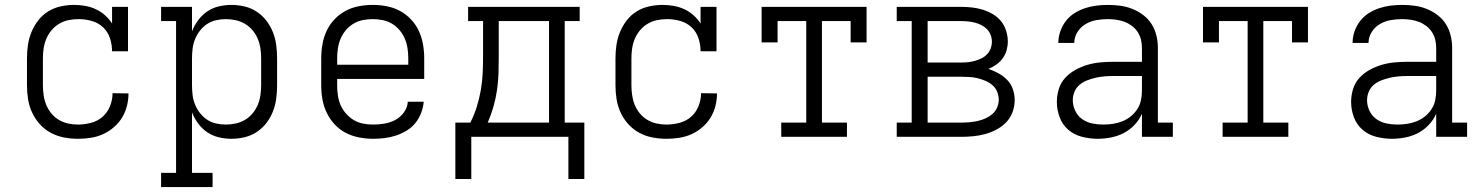

<svg xmlns="http://www.w3.org/2000/svg" viewBox="-20 -558 6040 783"><path d="M298 8Q269 8 240.5 2.5Q212 -3 187 -16.5Q162 -30 142.5 -51.5Q123 -73 111 -99Q99 -125 94.5 -153Q90 -181 90 -210V-320Q90 -348 94 -375Q98 -402 108.5 -427.5Q119 -453 136 -475Q153 -497 176.5 -511.5Q200 -526 227.5 -532Q255 -538 282 -538Q305 -538 327.5 -534Q350 -530 370.5 -520.5Q391 -511 408 -496Q425 -481 437 -462V-530H502V-349H437Q437 -376 428.5 -402Q420 -428 400.5 -446.5Q381 -465 354.5 -472.5Q328 -480 301 -480Q280 -480 260 -476Q240 -472 222 -461.5Q204 -451 190.5 -435Q177 -419 169 -400Q161 -381 158 -361Q155 -341 155 -320V-210Q155 -190 158 -169.5Q161 -149 168.5 -130.5Q176 -112 189 -96Q202 -80 219.5 -69.5Q237 -59 257 -54.5Q277 -50 298 -50Q324 -50 351 -57Q378 -64 398 -81.5Q418 -99 428.5 -125Q439 -151 439 -178L504 -177Q504 -151 497.5 -125.5Q491 -100 477.5 -78Q464 -56 443.5 -38.5Q423 -21 399.5 -10.5Q376 0 350 4Q324 8 298 8Z M637 205V147H698V-472H637V-530H763V-430Q772 -454 788 -475.5Q804 -497 825.5 -511.5Q847 -526 872.5 -532Q898 -538 924 -538Q951 -538 978 -531.5Q1005 -525 1027.5 -510Q1050 -495 1066.5 -473.5Q1083 -452 1093 -426.5Q1103 -401 1106.5 -374Q1110 -347 1110 -320V-210Q1110 -183 1106.5 -156Q1103 -129 1093 -103.5Q1083 -78 1066.5 -56.5Q1050 -35 1027.5 -20Q1005 -5 978 1.5Q951 8 924 8Q898 8 872.5 2Q847 -4 825.5 -18.5Q804 -33 788 -54.5Q772 -76 763 -100V147H847V205ZM901 -50Q921 -50 941.5 -54.5Q962 -59 979.5 -69.5Q997 -80 1010 -95.5Q1023 -111 1031 -130Q1039 -149 1042 -169.5Q1045 -190 1045 -210V-320Q1045 -340 1042 -360.5Q1039 -381 1031 -400Q1023 -419 1010 -434.5Q997 -450 979.5 -460.5Q962 -471 941.5 -475.5Q921 -480 901 -480Q881 -480 861 -475.5Q841 -471 824.5 -460Q808 -449 795.5 -433Q783 -417 775.5 -398.5Q768 -380 765.5 -360Q763 -340 763 -320V-210Q763 -190 765.5 -170Q768 -150 775.5 -131.5Q783 -113 795.5 -97Q808 -81 824.5 -70Q841 -59 861 -54.5Q881 -50 901 -50Z M1502 8Q1473 8 1444.5 2.5Q1416 -3 1390.5 -16Q1365 -29 1345 -50.5Q1325 -72 1312.5 -98Q1300 -124 1295 -152.5Q1290 -181 1290 -210V-320Q1290 -349 1295 -377.5Q1300 -406 1312 -432Q1324 -458 1344 -479Q1364 -500 1389 -513.5Q1414 -527 1442.5 -532.5Q1471 -538 1500 -538Q1529 -538 1557.5 -532.5Q1586 -527 1611 -513.5Q1636 -500 1656 -479Q1676 -458 1688 -432Q1700 -406 1705 -377.5Q1710 -349 1710 -320V-236H1355V-210Q1355 -189 1358 -168.5Q1361 -148 1369 -129.5Q1377 -111 1391 -95Q1405 -79 1422.5 -68.5Q1440 -58 1460.5 -54Q1481 -50 1502 -50Q1525 -50 1548.5 -54Q1572 -58 1592.5 -69Q1613 -80 1627.5 -100Q1642 -120 1643 -143H1708Q1706 -120 1697.5 -97.5Q1689 -75 1674 -56.5Q1659 -38 1638.5 -25.5Q1618 -13 1595.5 -5.5Q1573 2 1549.5 5Q1526 8 1502 8ZM1355 -294H1645V-320Q1645 -340 1642 -360.5Q1639 -381 1631 -400Q1623 -419 1609.5 -435Q1596 -451 1578.5 -461.5Q1561 -472 1540.5 -476Q1520 -480 1500 -480Q1480 -480 1459.5 -476Q1439 -472 1421.5 -461.5Q1404 -451 1390.5 -435Q1377 -419 1369 -400Q1361 -381 1358 -360.5Q1355 -340 1355 -320Z M1902 172H1837V-58H1898Q1914 -89 1924.5 -123Q1935 -157 1941 -191.5Q1947 -226 1948.5 -261Q1950 -296 1950 -331V-472H1889V-530H2344V-472H2283V-58H2363V172H2298V0H1902ZM2219 -58V-472H2014V-331Q2014 -296 2013 -261Q2012 -226 2007 -191.5Q2002 -157 1992.5 -123.5Q1983 -90 1969 -58Z M2698 8Q2669 8 2640.5 2.5Q2612 -3 2587 -16.5Q2562 -30 2542.5 -51.5Q2523 -73 2511 -99Q2499 -125 2494.5 -153Q2490 -181 2490 -210V-320Q2490 -348 2494 -375Q2498 -402 2508.5 -427.5Q2519 -453 2536 -475Q2553 -497 2576.5 -511.5Q2600 -526 2627.5 -532Q2655 -538 2682 -538Q2705 -538 2727.5 -534Q2750 -530 2770.5 -520.5Q2791 -511 2808 -496Q2825 -481 2837 -462V-530H2902V-349H2837Q2837 -376 2828.5 -402Q2820 -428 2800.5 -446.5Q2781 -465 2754.5 -472.5Q2728 -480 2701 -480Q2680 -480 2660 -476Q2640 -472 2622 -461.5Q2604 -451 2590.5 -435Q2577 -419 2569 -400Q2561 -381 2558 -361Q2555 -341 2555 -320V-210Q2555 -190 2558 -169.5Q2561 -149 2568.5 -130.5Q2576 -112 2589 -96Q2602 -80 2619.5 -69.5Q2637 -59 2657 -54.5Q2677 -50 2698 -50Q2724 -50 2751 -57Q2778 -64 2798 -81.5Q2818 -99 2828.5 -125Q2839 -151 2839 -178L2904 -177Q2904 -151 2897.5 -125.5Q2891 -100 2877.5 -78Q2864 -56 2843.5 -38.5Q2823 -21 2799.5 -10.5Q2776 0 2750 4Q2724 8 2698 8Z M3166 0V-58H3268V-472H3151V-385H3086V-530H3514V-385H3449V-472H3332V-58H3434V0Z M3637 0V-58H3698V-472H3637V-530H3900Q3922 -530 3944.5 -527.5Q3967 -525 3988 -518.5Q4009 -512 4028.5 -500.5Q4048 -489 4062 -472Q4076 -455 4083 -433Q4090 -411 4090 -389Q4090 -371 4085 -353Q4080 -335 4069 -320Q4058 -305 4043 -294.5Q4028 -284 4011 -277Q4032 -270 4052 -259Q4072 -248 4087.5 -232Q4103 -216 4110.5 -194.5Q4118 -173 4118 -150Q4118 -125 4109.5 -101.5Q4101 -78 4084 -60Q4067 -42 4044.5 -30Q4022 -18 3998.5 -11.5Q3975 -5 3950 -2.5Q3925 0 3900 0ZM3763 -303H3900Q3914 -303 3928.5 -304.5Q3943 -306 3956.5 -310Q3970 -314 3982.5 -320Q3995 -326 4005 -336.5Q4015 -347 4020 -360.5Q4025 -374 4025 -388Q4025 -402 4020 -415.5Q4015 -429 4005 -439Q3995 -449 3982.5 -455.5Q3970 -462 3956.5 -465.5Q3943 -469 3928.5 -470.5Q3914 -472 3900 -472H3763ZM3900 -58Q3917 -58 3933.5 -59.5Q3950 -61 3966.5 -64.5Q3983 -68 3998.5 -75Q4014 -82 4026.5 -92.5Q4039 -103 4046 -119Q4053 -135 4053 -151Q4053 -168 4046.5 -184Q4040 -200 4027 -211Q4014 -222 3998.5 -228.5Q3983 -235 3967 -239Q3951 -243 3934 -244Q3917 -245 3900 -245H3763V-58Z M4456 8Q4425 8 4393 0Q4361 -8 4337 -28.5Q4313 -49 4301.5 -79.5Q4290 -110 4290 -142Q4290 -169 4298 -195Q4306 -221 4324 -240.5Q4342 -260 4365.5 -273Q4389 -286 4414.5 -293.5Q4440 -301 4467 -303.5Q4494 -306 4520 -306H4637V-362Q4637 -380 4633 -396.5Q4629 -413 4619.5 -427.5Q4610 -442 4596 -452.5Q4582 -463 4566 -469Q4550 -475 4533 -477.5Q4516 -480 4498 -480Q4475 -480 4451.5 -476Q4428 -472 4407.5 -460Q4387 -448 4374 -427.5Q4361 -407 4361 -383H4296Q4296 -407 4304 -430Q4312 -453 4326.5 -472Q4341 -491 4361.5 -504Q4382 -517 4404.5 -524.5Q4427 -532 4451 -535Q4475 -538 4498 -538Q4524 -538 4549.5 -534.5Q4575 -531 4598.5 -521.5Q4622 -512 4642.5 -496.5Q4663 -481 4676.5 -459.5Q4690 -438 4696 -413Q4702 -388 4702 -362V-58H4763V0H4637V-94Q4626 -69 4606.5 -48.5Q4587 -28 4563 -15.5Q4539 -3 4511.5 2.5Q4484 8 4456 8ZM4479 -50Q4499 -50 4519 -53Q4539 -56 4557.5 -63.5Q4576 -71 4591.5 -83.5Q4607 -96 4618 -113Q4629 -130 4633 -149.5Q4637 -169 4637 -189V-248H4520Q4502 -248 4484 -246.5Q4466 -245 4448.5 -241Q4431 -237 4414 -230.5Q4397 -224 4383 -212.5Q4369 -201 4362 -184Q4355 -167 4355 -149Q4355 -127 4365 -106Q4375 -85 4393.5 -72Q4412 -59 4434.5 -54.5Q4457 -50 4479 -50Z M4966 0V-58H5068V-472H4951V-385H4886V-530H5314V-385H5249V-472H5132V-58H5234V0Z M5656 8Q5625 8 5593 0Q5561 -8 5537 -28.5Q5513 -49 5501.5 -79.5Q5490 -110 5490 -142Q5490 -169 5498 -195Q5506 -221 5524 -240.5Q5542 -260 5565.5 -273Q5589 -286 5614.5 -293.5Q5640 -301 5667 -303.5Q5694 -306 5720 -306H5837V-362Q5837 -380 5833 -396.5Q5829 -413 5819.5 -427.5Q5810 -442 5796 -452.5Q5782 -463 5766 -469Q5750 -475 5733 -477.5Q5716 -480 5698 -480Q5675 -480 5651.5 -476Q5628 -472 5607.5 -460Q5587 -448 5574 -427.5Q5561 -407 5561 -383H5496Q5496 -407 5504 -430Q5512 -453 5526.5 -472Q5541 -491 5561.5 -504Q5582 -517 5604.5 -524.5Q5627 -532 5651 -535Q5675 -538 5698 -538Q5724 -538 5749.5 -534.5Q5775 -531 5798.5 -521.5Q5822 -512 5842.5 -496.5Q5863 -481 5876.5 -459.5Q5890 -438 5896 -413Q5902 -388 5902 -362V-58H5963V0H5837V-94Q5826 -69 5806.5 -48.5Q5787 -28 5763 -15.5Q5739 -3 5711.5 2.5Q5684 8 5656 8ZM5679 -50Q5699 -50 5719 -53Q5739 -56 5757.5 -63.5Q5776 -71 5791.5 -83.5Q5807 -96 5818 -113Q5829 -130 5833 -149.5Q5837 -169 5837 -189V-248H5720Q5702 -248 5684 -246.5Q5666 -245 5648.5 -241Q5631 -237 5614 -230.5Q5597 -224 5583 -212.5Q5569 -201 5562 -184Q5555 -167 5555 -149Q5555 -127 5565 -106Q5575 -85 5593.5 -72Q5612 -59 5634.5 -54.5Q5657 -50 5679 -50Z"/></svg>

Font: Iosevka Curly Slab LtEx
Style: Regular
Weight: 300
Width: 7
Monospace: yes
Designer: Belleve Invis
Foundry: Belleve Invis
Version: Version 11.1.0; ttfautohint (v1.8.3)